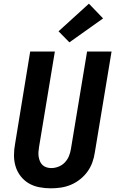

<svg xmlns="http://www.w3.org/2000/svg" viewBox="-20 -1015 640 1043"><path d="M256 8Q224 8 193 2Q162 -4 136.5 -19Q111 -34 92.5 -57.5Q74 -81 65 -110Q56 -139 56 -171Q56 -203 62 -234L144 -735H278L192 -216Q190 -203 189 -189.5Q188 -176 190 -163.5Q192 -151 197 -139Q202 -127 211 -118.5Q220 -110 232.5 -106Q245 -102 258 -102Q278 -102 297.5 -109.5Q317 -117 331.5 -132Q346 -147 354 -166Q362 -185 365 -204L453 -735H586L495 -186Q491 -159 481.5 -132.5Q472 -106 455 -82.5Q438 -59 414.5 -40.5Q391 -22 364.5 -11Q338 0 310.5 4Q283 8 256 8ZM357 -785 298 -845 463 -995 540 -915Z"/></svg>

Font: Iosevka Curly XBdExObl
Style: Regular
Weight: 800
Width: 7
Italic angle: -9°
Monospace: yes
Designer: Belleve Invis
Foundry: Belleve Invis
Version: Version 11.1.0; ttfautohint (v1.8.3)